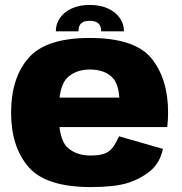

<svg xmlns="http://www.w3.org/2000/svg" viewBox="-20 -753 738 779"><path d="M348 6V-122Q289.5 -122 253.8 -154.5Q218 -187 218 -296Q218 -404.5 253.2 -437.8Q288.5 -471 344.5 -471Q401 -471 432.8 -441.5Q464.5 -412 464.5 -340.5L470.5 -357H201V-237.5H658.5Q662 -263.5 662 -296Q662 -432.5 594.8 -515.8Q527.5 -599 344 -599Q166 -599 95.5 -517.5Q25 -436 25 -296Q25 -157.5 95.5 -75.8Q166 6 348 6ZM348 -122V6Q443.5 6 496.5 -10.2Q549.5 -26.5 589.2 -59Q629 -91.5 641 -149L463 -200Q451 -173.5 438 -155.5Q425 -137.5 403.8 -129.8Q382.5 -122 348 -122ZM344.5 -733Q301.5 -733 270.5 -718.5Q239.5 -704 223 -679.8Q206.5 -655.5 206.5 -626H298.5Q298.5 -640 303 -649.5Q307.5 -659 317.8 -663.8Q328 -668.5 344.5 -668.5Q360 -668.5 370.2 -663.8Q380.5 -659 385.5 -649.8Q390.5 -640.5 390.5 -626H483Q483 -655.5 466.2 -679.8Q449.5 -704 418.2 -718.5Q387 -733 344.5 -733Z"/></svg>

Font: Anybody UltraCondensed Thin ExtraBold
Style: Regular
Weight: 800
Version: Version 1.111